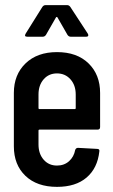

<svg xmlns="http://www.w3.org/2000/svg" viewBox="-20 -720 441 748"><path d="M204 -652Q203 -654 201 -654Q199 -654 198 -652L159 -584Q154 -577 147 -577H86Q73 -577 80 -589L145 -693Q150 -700 157 -700H242Q249 -700 254 -693L322 -589Q324 -585 324 -583Q324 -577 316 -577H255Q248 -577 243 -584ZM370 -225Q370 -215 360 -215H134Q130 -215 130 -211V-157Q130 -121 150 -98Q170 -75 202 -75Q230 -75 249 -92Q268 -109 273 -136Q276 -144 284 -144L358 -140Q369 -140 367 -130Q360 -65 317.5 -28.5Q275 8 202 8Q124 8 79 -35Q34 -78 34 -150V-358Q34 -429 79.5 -473Q125 -517 202 -517Q280 -517 325 -473Q370 -429 370 -358ZM130 -352V-299Q130 -295 134 -295H271Q275 -295 275 -299V-352Q275 -388 254.5 -411Q234 -434 202 -434Q170 -434 150 -411Q130 -388 130 -352Z"/></svg>

Font: Barlow Condensed Medium
Style: Regular
Weight: 500
Width: 3
Designer: Jeremy Tribby
Foundry: Tribby Type
Version: Version 1.422;hotconv 1.0.109;makeotfexe 2.5.65596